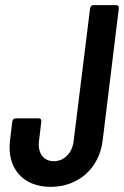

<svg xmlns="http://www.w3.org/2000/svg" viewBox="-20 -720 483 748"><path d="M177 8C285 8 367 -64 380 -173L443 -688C444 -695 440 -700 433 -700H344C337 -700 332 -695 331 -688L267 -171C262 -124 230 -92 190 -92C149 -92 126 -124 132 -171L141 -247C142 -254 138 -259 131 -259H42C35 -259 29 -254 28 -247L19 -173C6 -64 70 8 177 8Z"/></svg>

Font: Barlow Condensed SemiBold
Style: Italic
Weight: 600
Width: 3
Italic angle: -7°
Designer: Jeremy Tribby
Foundry: Tribby Type
Version: Version 1.422;hotconv 1.0.109;makeotfexe 2.5.65596